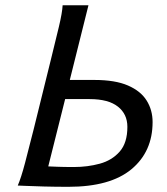

<svg xmlns="http://www.w3.org/2000/svg" viewBox="-20 -719 648 744"><path d="M222.7 -698.7H322.8L250.5 -409.2H345.7Q426.3 -409.2 475.8 -387.7Q525.4 -366.2 548.3 -329.3Q571.3 -292.5 571.3 -246.1Q571.3 -131.3 489.3 -63.2Q407.2 4.9 245.1 4.9Q195.8 4.9 150.6 3.7Q105.5 2.4 77.1 1.2Q48.8 0 48.8 0Q61.5 -28.8 77.1 -87.9Q92.8 -147 110.4 -217.8L177.7 -490.2Q195.3 -561.5 208.3 -615.7Q221.2 -669.9 222.7 -698.7ZM232.4 -335 167 -74.2Q180.7 -73.7 203.1 -72.8Q225.6 -71.8 266.6 -71.8Q319.3 -71.8 366.7 -84.7Q414.1 -97.7 443.8 -131.6Q473.6 -165.5 473.6 -227.5Q473.6 -276.9 436.8 -305.9Q399.9 -335 327.6 -335Z"/></svg>

Font: Andika
Style: Italic
Weight: 400
Italic angle: -14°
Designer: Victor Gaultney, Annie Olsen, Julie Remington, Don Collingsworth, Eric Hays, Becca Hirsbrunner
Foundry: SIL International
Version: Version 6.101